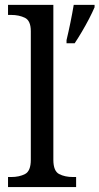

<svg xmlns="http://www.w3.org/2000/svg" viewBox="-20 -762 405 782"><path d="M12.7 0V-41H25.4Q58.6 -41 82 -53.2Q105.5 -65.4 105.5 -111.3V-634.8Q105.5 -677.7 81.5 -689.5Q57.6 -701.2 25.4 -701.2H12.7V-742.2H197.3V-111.3Q197.3 -65.4 220.7 -53.2Q244.1 -41 277.3 -41H290V0ZM251 -598.6Q258.8 -630.9 266.6 -668.9Q274.4 -707 280.3 -742.2H365.2V-732.4Q356.4 -711.9 342.8 -685.5Q329.1 -659.2 313.5 -632.8Q297.9 -606.4 284.2 -585.9H251Z"/></svg>

Font: Noto Serif Todhri
Style: Regular
Weight: 400
Designer: Mikhail Merkuryev
Version: Version 1.000; ttfautohint (v1.8.4.7-5d5b)